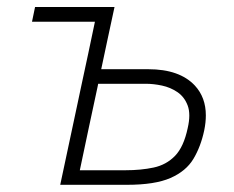

<svg xmlns="http://www.w3.org/2000/svg" viewBox="-20 -514 650 534"><path d="M147.5 0Q159.5 -56 170.5 -108Q181.5 -160 194.5 -220.5L205 -270Q216 -321.5 225.5 -365.5Q234.5 -409.5 244 -453.5H69L77.5 -494.5H298.5Q289 -450 280 -408.5Q271 -367 261.5 -321.5H392.5Q479.5 -321.5 522 -276Q552.5 -243 552.5 -193Q552.5 -173.5 548 -151.5Q538.5 -106.5 518 -72.2Q497.5 -38 454.2 -19Q411 0 333 0ZM202 -40.5H329Q372 -40.5 407.2 -48Q442.5 -55.5 466.8 -80.5Q491 -105.5 502 -157.5Q506.5 -177 506.5 -192.5Q506.5 -208.5 502 -220.5Q493 -244.5 473.5 -257.8Q454 -271 430.5 -276Q407 -281 385.5 -281H253L252 -275.5Q238.5 -211.5 226.5 -156.5Q214.5 -101 202 -40.5Z"/></svg>

Font: Heraclito ExtraLight
Style: Italic
Weight: 200
Italic angle: -12°
Designer: Kostas Bartsokas (font) & Cristiano Sobral (main changes)
Foundry: Kostas Bartsokas (font) & Cristiano Sobral (main changes)
Version: Version 1.00;July 8, 2020;FontCreator 13.0.0.2655 64-bit